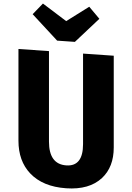

<svg xmlns="http://www.w3.org/2000/svg" viewBox="-20 -1043 743 1082"><path d="M540 -937 402 -807 302 -814 164 -963 222 -1023 353 -924 483 -1005ZM621 -212Q621 -102 555 -40Q483 27 353 18Q221 9 150 -66Q84 -136 84 -250V-767L256 -755V-245Q256 -118 353 -111Q448 -104 448 -231V-741L621 -729Z"/></svg>

Font: Xiangcui Wave Sans Xiangcui Wave Sans
Style: Regular
Weight: 800
Width: 3
Version: Version 0.920;March 28, 2024;FontCreator 14.0.0.2814 64-bit